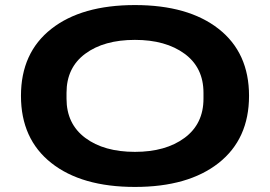

<svg xmlns="http://www.w3.org/2000/svg" viewBox="-20 -719 1056 751"><path d="M62 -344.2Q62 -512.7 180.7 -606Q299.3 -699.2 507.8 -699.2Q716.3 -699.2 835.2 -606Q954.1 -512.7 954.1 -344.2Q954.1 -175.3 835.2 -81.5Q716.3 12.2 507.8 12.2Q299.3 12.2 180.7 -81.5Q62 -175.3 62 -344.2ZM507.8 -125Q627.9 -125 701.9 -179.7Q775.9 -234.4 775.9 -333V-356Q775.9 -454.6 701.9 -508.8Q627.9 -563 507.8 -563Q386.7 -563 313.5 -508.8Q240.2 -454.6 240.2 -356V-333Q240.2 -234.4 313.5 -179.7Q386.7 -125 507.8 -125Z"/></svg>

Font: Archivo Expanded
Style: Bold
Weight: 700
Width: 7
Designer: Hector Gatti
Foundry: Omnibus-Type
Version: Version 2.001